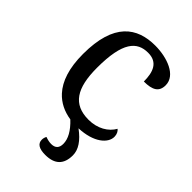

<svg xmlns="http://www.w3.org/2000/svg" viewBox="-226 -636 945 945"><g transform="rotate(45 246.0 -164.0)"><path d="M55.2 -265.1C55.2 -167 78.6 -98.6 119.1 -54.2C150.4 -20 191.4 -0.5 238.8 6.8C279.8 45.4 299.8 82 299.8 116.2C299.8 145 285.6 159.2 257.8 159.2C245.1 159.2 231.4 156.2 216.8 150.9C212.4 158.7 210 167.5 210 176.8C210 204.1 231.4 217.8 274.9 217.8C340.3 217.8 373 186 373 123C373 84 348.1 45.9 298.3 9.3C400.4 5.4 453.1 -42 453.1 -85.9C453.1 -104 445.8 -117.2 436 -125C413.1 -84 365.2 -55.2 303.2 -55.2C195.8 -55.2 151.9 -124 151.9 -266.1C151.9 -355.5 164.1 -413.1 186 -448.2C208 -483.4 239.3 -496.1 277.8 -496.1C344.7 -496.1 362.8 -446.3 362.8 -380.9C421.9 -380.9 452.1 -397.5 452.1 -443.8C452.1 -513.2 360.4 -545.9 277.8 -545.9C151.9 -545.9 55.2 -480.5 55.2 -265.1Z"/></g></svg>

Font: The Erased English
Style: Regular
Weight: 400
Designer: Monotype Design team + ligartures altered by 180 Amsterdam
Foundry: Monotype Imaging Inc.
Version: Version 1.030;Glyphs 3.1.2 (3151)